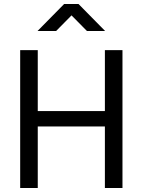

<svg xmlns="http://www.w3.org/2000/svg" viewBox="-20 -941 714 961"><path d="M81 0V-690H169V-385H505V-690H593V0H505V-308H169V0ZM168 -786 301 -921H373L506 -786H415L338 -864L261 -786Z"/></svg>

Font: Cairo Play Medium
Style: Regular
Weight: 500
Version: Version 3.119